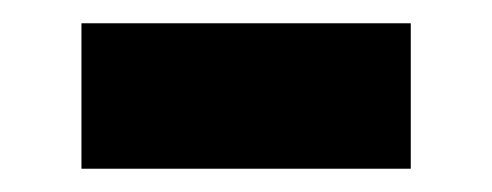

<svg xmlns="http://www.w3.org/2000/svg" viewBox="-20 -372 423 165"><path d="M50 -352H333V-227H50Z"/></svg>

Font: Source Han Sans CN Heavy
Style: Bold
Weight: 900
Designer: Ryoko NISHIZUKA (kana & ideographs); Paul D. Hunt (Latin, Greek & Cyrillic); Wenlong ZHANG (bopomofo); Sandoll Communica
Foundry: Adobe Systems Incorporated
Version: Version 1.000;PS 1;hotconv 1.0.78;makeotf.lib2.5.61930